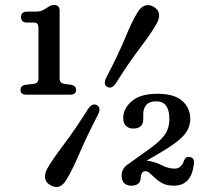

<svg xmlns="http://www.w3.org/2000/svg" viewBox="-20 -736 851 776"><path d="M88.5 -645Q65 -645 65 -667.5Q65 -689 90 -689H123Q140.5 -689 151.2 -694Q162 -699 173.5 -707Q186 -716 198 -716Q221 -716 221 -693V-419.5Q221 -400 238.5 -397.5L269.5 -393Q287.5 -389 287.5 -372.5Q287.5 -353.5 265 -353.5H85.5Q63 -353.5 63 -372.5Q63 -390 81.5 -393L118 -397.5Q135.5 -399.5 135.5 -419.5V-620Q135.5 -635 131 -640Q126.5 -645 115.5 -645ZM448 -399Q431 -374.5 413 -385Q396.5 -394.5 409 -421.5Q457.5 -514 485 -580.8Q512.5 -647.5 535.5 -685.5Q563.5 -730.5 602 -708Q620.5 -697 622.8 -679Q625 -661 613 -640.5Q592 -602.5 547.8 -544.8Q503.5 -487 448 -399ZM336.5 -296.5Q354 -321 372 -311Q389.5 -300 376.5 -273.5Q330 -183.5 301 -115.8Q272 -48 249 -10.5Q222 35.5 183 12Q164.5 1.5 162.2 -16.5Q160 -34.5 171.5 -55.5Q193 -93 238 -152.2Q283 -211.5 336.5 -296.5ZM471.5 -25Q471.5 -56 498 -72.5L574 -127Q623.5 -161 644 -188.8Q664.5 -216.5 664.5 -254.5Q664.5 -326.5 612 -326.5Q583.5 -326.5 571.2 -311.8Q559 -297 559 -276V-254Q559 -216.5 518 -216.5Q500 -216.5 489 -227.5Q478 -238.5 478 -259Q478 -297 512.5 -327Q547 -357 616.5 -357Q684.5 -357 716.8 -328.2Q749 -299.5 749 -255Q749 -219 723.2 -189.5Q697.5 -160 634.5 -123L572.5 -86.5Q603.5 -83.5 631.8 -69Q660 -54.5 685.5 -54.5Q713.5 -54.5 724 -87.5Q730 -103.5 745.5 -101.5Q766.5 -100 764 -74.5Q758.5 -28.5 738 -7Q717.5 14.5 682.5 14.5Q655.5 14.5 637 5Q618.5 -4.5 601.5 -21.5Q589.5 -33 582.5 -38.5Q575.5 -44 567 -44Q550 -44 548.5 -15.5Q547 14.5 509.5 14.5Q492.5 14.5 482 4.2Q471.5 -6 471.5 -25Z"/></svg>

Font: Fraunces 9pt SuperSoft
Style: Regular
Weight: 400
Version: Version 1.000;[b76b70a41]